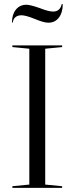

<svg xmlns="http://www.w3.org/2000/svg" viewBox="-20 -910 361 930"><path d="M40 -690H281V-682L199 -674V-16L281 -8V0H40V-8L122 -16V-674L40 -682ZM84 -836Q105 -836 149 -818Q166 -811 183.5 -805.5Q201 -800 214 -800Q246 -800 265 -824.5Q284 -849 284 -890H279Q271 -854 237 -854Q215 -854 172 -871Q126 -887 108 -887Q76 -887 57 -863.5Q38 -840 38 -801H42Q44 -818 55 -827Q66 -836 84 -836Z"/></svg>

Font: Libre Caslon Display
Style: Regular
Weight: 400
Designer: Pablo Impallari, Rodrigo Fuenzalida
Foundry: Pablo Impallari, Rodrigo Fuenzalida
Version: Version 1.100; ttfautohint (v1.6) -l 8 -r 50 -G 200 -x 14 -D